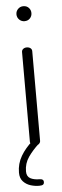

<svg xmlns="http://www.w3.org/2000/svg" viewBox="-59 -698 298 919"><g transform="rotate(-5 90.0 -238.5)"><path d="M89 0Q79 0 72 -6.5Q65 -13 65 -21V-452Q65 -461 72 -466.5Q79 -472 89 -472Q100 -472 107 -466.5Q114 -461 114 -452V-21Q114 -13 107 -6.5Q100 0 89 0ZM90 -598Q75 -598 64.5 -608.5Q54 -619 54 -634Q54 -649 64.5 -659.5Q75 -670 90 -670Q106 -670 116 -659.5Q126 -649 126 -634Q126 -619 116 -608.5Q106 -598 90 -598ZM91 193Q70 193 49.5 186.5Q29 180 14.5 164.5Q0 149 0 122Q0 79 21.5 42.5Q43 6 78 -24L107 -8Q76 20 55 50.5Q34 81 34 119Q34 143 51 152.5Q68 162 97 162Q105 162 110 165.5Q115 169 115 178Q115 185 110 189Q105 193 91 193Z"/></g></svg>

Font: Dosis Light
Style: Regular
Weight: 300
Designer: EdgarTolentino, PabloImpallari, IginoMarini
Foundry: EdgarTolentino, PabloImpallari, IginoMarini
Version: Version 3.001; ttfautohint (v1.8.2)